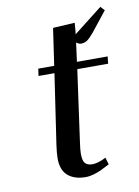

<svg xmlns="http://www.w3.org/2000/svg" viewBox="-75 -683 532 736"><g transform="rotate(-10 191.0 -314.5)"><path d="M87.9 -411.1 91.8 -439H153.8L174.8 -583L259.8 -587.9L257.8 -561L255.9 -543.9L367.2 -630.9L381.8 -615.2L319.8 -537.1Q304.2 -518.6 293.9 -511.7Q283.7 -504.9 270 -504.9Q265.6 -504.9 261.2 -506.8Q256.8 -508.8 254.4 -510.7L252 -512.2L242.2 -439H361.8L358.9 -411.1H238.8L201.2 -141.1Q195.8 -104.5 195.8 -89.8Q195.8 -61.5 205.1 -51.8Q214.4 -42 232.9 -42Q254.9 -42 286.1 -58.1L293.9 -30.8Q271.5 -19 259.5 -13.4Q247.6 -7.8 231 -2.9Q214.4 2 199.2 2Q155.3 2 130.1 -19.8Q105 -41.5 105 -86.9Q105 -107.9 109.9 -141.1L149.9 -411.1Z"/></g></svg>

Font: Dehuti Alt
Style: Bold-Italic
Weight: 700
Version: Version 1.2